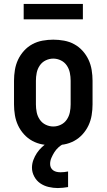

<svg xmlns="http://www.w3.org/2000/svg" viewBox="-20 -729 540 973"><path d="M250 8Q223 8 195.5 3Q168 -2 144 -15Q120 -28 101.5 -48.5Q83 -69 71.5 -93.5Q60 -118 55.5 -145.5Q51 -173 51 -200V-320Q51 -347 55.5 -374.5Q60 -402 71.5 -426.5Q83 -451 101.5 -471.5Q120 -492 144 -505Q168 -518 195.5 -523Q223 -528 250 -528Q277 -528 304.5 -523Q332 -518 356 -505Q380 -492 398.5 -471.5Q417 -451 428.5 -426.5Q440 -402 444.5 -374.5Q449 -347 449 -320V-200Q449 -173 444.5 -145.5Q440 -118 428.5 -93.5Q417 -69 398.5 -48.5Q380 -28 356 -15Q332 -2 304.5 3Q277 8 250 8ZM250 -88Q270 -88 288.5 -97Q307 -106 318.5 -123Q330 -140 334 -160Q338 -180 338 -200V-320Q338 -340 334 -360Q330 -380 318.5 -397Q307 -414 288.5 -423Q270 -432 250 -432Q230 -432 211.5 -423Q193 -414 181.5 -397Q170 -380 166 -360Q162 -340 162 -320V-200Q162 -180 166 -160Q170 -140 181.5 -123Q193 -106 211.5 -97Q230 -88 250 -88ZM273 224Q250 224 226.5 218.5Q203 213 184 200Q165 187 153.5 165.5Q142 144 142 121Q142 101 149 82Q156 63 167 46.5Q178 30 192.5 16.5Q207 3 223 -8H302V0Q288 7 276 18Q264 29 255.5 42.5Q247 56 240.5 71Q234 86 234 102Q234 112 238 120.5Q242 129 250 134.5Q258 140 267.5 142Q277 144 287 144Q296 144 305.5 143Q315 142 325 140V219Q312 221 299 222.5Q286 224 273 224ZM100 -631V-709H400V-631Z"/></svg>

Font: Iosevka Fixed
Style: Bold
Weight: 700
Monospace: yes
Designer: Belleve Invis
Foundry: Belleve Invis
Version: Version 32.3.0